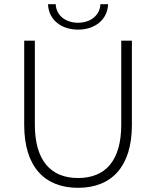

<svg xmlns="http://www.w3.org/2000/svg" viewBox="-20 -895 748 920"><path d="M354 5C514 5 612 -96 612 -296V-700H561V-298C561 -126 486 -42 354 -42C223 -42 147 -126 147 -298V-700H96V-296C96 -96 194 5 354 5ZM354 -753C433 -753 495 -799 498 -875H461C459 -820 412 -786 354 -786C296 -786 249 -820 247 -875H210C213 -799 275 -753 354 -753Z"/></svg>

Font: Chess Sans Light
Style: Regular
Weight: 300
Designer: Wolf Bōese
Foundry: Wolf Bōese
Version: Version 7.223;Glyphs 3.3 (3306)